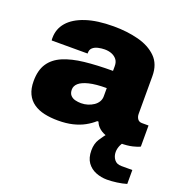

<svg xmlns="http://www.w3.org/2000/svg" viewBox="-134 -657 935 985"><g transform="rotate(20 333.5 -164.5)"><path d="M216 12Q175 12 141 4.5Q107 -3 82 -20.5Q57 -38 43.5 -66.5Q30 -95 30 -136Q30 -195 54.5 -232Q79 -269 126 -289Q173 -309 240.5 -316.5Q308 -324 395 -324V-350Q395 -372 384.5 -385.5Q374 -399 357 -406Q340 -413 318 -413Q301 -413 283 -409Q265 -405 253.5 -395Q242 -385 242 -367V-363H46Q45 -367 45 -370Q45 -373 45 -377Q45 -426 76.5 -462.5Q108 -499 169.5 -519.5Q231 -540 321 -540Q394 -540 456 -524Q518 -508 556 -470.5Q594 -433 594 -368V-162Q594 -146 602 -134.5Q610 -123 626 -123H662V-8Q650 -1 622.5 5.5Q595 12 558 12Q518 12 488 4Q458 -4 439.5 -19Q421 -34 414 -54H407Q386 -35 358.5 -20Q331 -5 296 3.5Q261 12 216 12ZM297 -112Q316 -112 333.5 -117.5Q351 -123 365 -132.5Q379 -142 387 -155.5Q395 -169 395 -185V-230Q336 -230 299.5 -221Q263 -212 246 -197Q229 -182 229 -162Q229 -142 239 -131Q249 -120 264.5 -116Q280 -112 297 -112ZM556 211Q524 211 495 199.5Q466 188 448 163Q430 138 430 97Q430 60 446.5 34.5Q463 9 480 -12H586V-8Q568 4 559 23.5Q550 43 550 62Q550 85 563 102.5Q576 120 602 120H662V196Q639 203 610 207Q581 211 556 211Z"/></g></svg>

Font: Archivo SemiBold Black
Style: Regular
Weight: 900
Version: Version 2.001